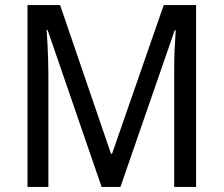

<svg xmlns="http://www.w3.org/2000/svg" viewBox="-20 -734 878 754"><path d="M379 0 167 -616H163Q165 -591 166.5 -561.5Q168 -532 169 -501.5Q170 -471 170 -442V0H88V-714H216L416 -130H420L623 -714H750V0H664V-445Q664 -473 664.5 -502.5Q665 -532 667 -561Q669 -590 670 -615H666L453 0Z"/></svg>

Font: Noto Sans Arabic SemiCondensed
Style: Regular
Weight: 400
Width: 4
Designer: Monotype Design Team, Nadine Chahine, Nizar Qandah and Khaled Hosny
Foundry: Monotype Imaging Inc.
Version: Version 2.012